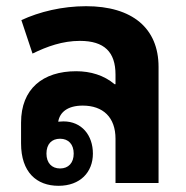

<svg xmlns="http://www.w3.org/2000/svg" viewBox="-20 -591 600 620"><path d="M169 9C239 9 280 -35 280 -95C280 -154 244 -199 185 -199C179 -199 173 -198 168 -198C173 -229 199 -250 247 -250C313 -250 353 -212 353 -143V0H492V-375C492 -500 407 -571 258 -571C181 -571 107 -553 49 -526L85 -418C132 -441 182 -459 238 -459C317 -459 353 -423 353 -350V-319H350C316 -348 272 -361 226 -361C118 -361 48 -304 48 -195V-128C48 -35 98 9 169 9ZM174 -47C147 -47 130 -65 130 -95C130 -126 147 -143 174 -143C201 -143 218 -125 218 -95C218 -65 201 -47 174 -47Z"/></svg>

Font: Noto Sans Thai Looped SemiCondensed
Style: Bold
Weight: 700
Width: 4
Designer: Sasikarn Vongin, Ben Mitchell
Foundry: The Fontpad Ltd
Version: Version 1.001